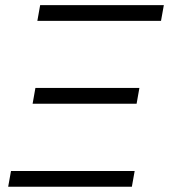

<svg xmlns="http://www.w3.org/2000/svg" viewBox="-20 -713 645 733"><path d="M11.2 0H483.4L494.1 -60.1H22ZM122.6 -633.3H594.7L605.5 -693.4H133.3ZM104.5 -316.9H501.5L512.2 -377.4H115.2Z"/></svg>

Font: Cascadia Mono PL Light
Style: Italic
Weight: 300
Italic angle: -10°
Monospace: yes
Designer: Aaron Bell
Foundry: Saja Typeworks
Version: Version 2404.023